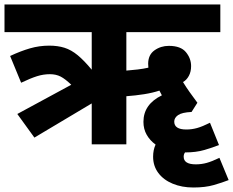

<svg xmlns="http://www.w3.org/2000/svg" viewBox="-20 -642 1037 854"><path d="M133 -30 57 -135 297 -265Q270 -291 249.5 -301.5Q229 -312 202 -312Q173 -312 144.5 -303Q116 -294 74 -274L25 -393Q72 -415 113.5 -427Q155 -439 199 -439Q237 -439 267 -429.5Q297 -420 325.5 -396.5Q354 -373 388 -332V-499H0V-622H960V-499H542V-328Q567 -330 592.5 -333Q618 -336 640 -341Q639 -350 639 -358Q639 -398 667 -418Q695 -438 731 -438Q784 -438 807 -410Q830 -382 830 -348Q830 -323 820 -304.5Q810 -286 794 -277Q808 -254 823 -233Q838 -212 858 -185L832 -144Q789 -142 772 -130Q755 -118 755 -101Q755 -66 809 -66Q833 -66 856.5 -72.5Q880 -79 914 -96L954 3Q927 14 889.5 25Q852 36 803 36Q797 44 797 55Q797 89 851 89Q876 89 899.5 82.5Q923 76 956 60L997 159Q969 170 931 181Q893 192 840 192Q789 192 748 175Q707 158 684 127Q661 96 661 55Q661 25 672 1Q647 -17 632.5 -42.5Q618 -68 618 -100Q618 -178 700 -218Q694 -230 689 -239Q659 -229 621 -223Q583 -217 542 -214V0H388V-182Z"/></svg>

Font: Noto Sans ExtraBold
Style: Italic
Weight: 800
Italic angle: -12°
Designer: Monotype Design Team
Foundry: Monotype Imaging Inc.
Version: Version 2.013; ttfautohint (v1.8.4.7-5d5b)